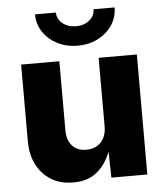

<svg xmlns="http://www.w3.org/2000/svg" viewBox="-54 -815 745 870"><g transform="rotate(-5 318.5 -380.0)"><path d="M244.6 6.8Q158.7 6.8 106.9 -49.6Q55.2 -106 55.2 -198.2V-545.9H229V-232.4Q229 -187 252.2 -161.4Q275.4 -135.7 316.4 -135.7Q357.4 -135.7 382.6 -161.9Q407.7 -188 407.7 -234.9V-545.9H581.5V0H418L415.5 -118.7Q394 -62 352.8 -27.6Q311.5 6.8 244.6 6.8ZM318.8 -608.9Q267.1 -608.9 226.1 -630.1Q185.1 -651.4 161.4 -687Q137.7 -722.7 137.7 -767.1H232.9Q232.9 -737.3 257.6 -717.3Q282.2 -697.3 318.8 -697.3Q355 -697.3 379.4 -717.3Q403.8 -737.3 403.8 -767.1H499.5Q499.5 -722.7 475.8 -687Q452.1 -651.4 411.1 -630.1Q370.1 -608.9 318.8 -608.9Z"/></g></svg>

Font: Inter Extra Bold
Style: Regular
Weight: 800
Designer: Rasmus Andersson
Foundry: rsms
Version: Version 4.000;git-3c8e0fc